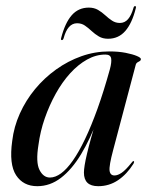

<svg xmlns="http://www.w3.org/2000/svg" viewBox="-20 -616 500 644"><path d="M359.5 -112.5Q345.5 -60 347.5 -43.8Q349.5 -27.5 364 -27.5Q375 -27.5 388.2 -36.5Q401.5 -45.5 421.5 -70.5Q424 -74 425.5 -75Q427 -76 428.5 -75.5Q430 -75 429.8 -72.8Q429.5 -70.5 427.5 -66.5Q405.5 -31.5 375.8 -11.5Q346 8.5 309.5 8.5Q285 8.5 273.2 -3Q261.5 -14.5 261.5 -37Q261.5 -46.5 264 -62.2Q266.5 -78 271.8 -100.2Q277 -122.5 285.2 -152.2Q293.5 -182 304.5 -219.5L308 -217.5Q282.5 -149.5 251.8 -98.5Q221 -47.5 184.5 -19.5Q148 8.5 105 8.5Q58 8.5 34 -28.2Q10 -65 21 -143.5Q26.5 -190.5 46.5 -235Q66.5 -279.5 97.5 -317Q128.5 -354.5 168.2 -383Q208 -411.5 253.2 -427.5Q298.5 -443.5 346.5 -443.5Q377.5 -443.5 401.5 -438.8Q425.5 -434 439 -428.2Q452.5 -422.5 452.5 -418Q452.5 -413.5 448.8 -411.2Q445 -409 441 -406.8Q437 -404.5 435.5 -399.5ZM109 -130Q99.5 -71.5 112.5 -46Q125.5 -20.5 147.5 -20.5Q165.5 -20.5 184.8 -34.5Q204 -48.5 224.2 -77.2Q244.5 -106 265.2 -149.5Q286 -193 307 -251.2Q328 -309.5 348.5 -383.5Q355 -407.5 352.8 -420.2Q350.5 -433 333.5 -433Q302 -433 272 -416.2Q242 -399.5 215.2 -370Q188.5 -340.5 167 -301.8Q145.5 -263 130.2 -219.2Q115 -175.5 109 -130ZM342.5 -486Q324.5 -486 311.5 -493.8Q298.5 -501.5 287.2 -512Q276 -522.5 264.8 -530.2Q253.5 -538 238.5 -538Q222.5 -538 211.2 -525.2Q200 -512.5 193.5 -488Q191.5 -481.5 187.5 -481.5Q183.5 -481.5 185 -488Q198 -539 220.5 -564.8Q243 -590.5 278 -590.5Q295.5 -590.5 308.8 -582.8Q322 -575 333 -564.8Q344 -554.5 355.8 -546.8Q367.5 -539 382 -539Q398.5 -539 409.5 -551.8Q420.5 -564.5 427.5 -589Q429 -595.5 433 -595.5Q437.5 -595.5 435.5 -588.5Q423 -538 400.2 -512Q377.5 -486 342.5 -486Z"/></svg>

Font: Fraunces 120pt
Style: Italic
Weight: 400
Italic angle: -16°
Version: Version 1.000;[b76b70a41]